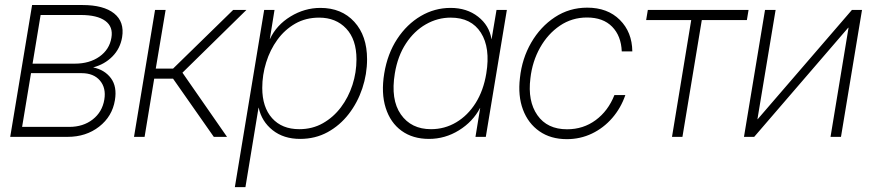

<svg xmlns="http://www.w3.org/2000/svg" viewBox="-20 -556 3543 780"><path d="M21.5 0 110.4 -535.6H314.9Q400.9 -535.6 443.6 -501.5Q486.3 -467.3 476.1 -404.8Q468.3 -358.4 436.5 -326.4Q404.8 -294.4 358.4 -282.2Q405.3 -272.5 430.7 -238.3Q456.1 -204.1 446.8 -148.9Q436 -83 382.8 -41.5Q329.6 0 254.4 0ZM69.8 -40.5H261.2Q317.9 -40.5 356.7 -70.8Q395.5 -101.1 403.8 -151.4Q411.6 -198.7 386 -228.8Q360.4 -258.8 311.5 -258.8H106ZM112.3 -297.4H283.7Q343.8 -297.4 384.3 -326.2Q424.8 -355 432.6 -402.8Q440.4 -447.3 407.7 -471.2Q375 -495.1 308.1 -495.1H145Z M524.4 0 609.9 -515.6H652.8L612.8 -277.3H683.1L927.2 -515.6H981L721.2 -260.7L902.3 0H848.6L683.1 -236.3H606.4L567.4 0Z M934.1 204.1 1053.2 -515.6H1095.2L1076.2 -397.5H1076.7Q1103 -454.1 1160.2 -489Q1217.3 -523.9 1281.7 -523.9Q1367.7 -523.9 1419.4 -467.3Q1471.2 -410.6 1471.2 -315.4Q1471.2 -254.9 1451.9 -197Q1432.6 -139.2 1396.7 -92.8Q1360.8 -46.4 1310.8 -19Q1260.7 8.3 1199.2 8.3Q1132.3 8.3 1087.6 -27.1Q1043 -62.5 1030.8 -118.7H1030.3L977.1 204.1ZM1195.8 -31.2Q1249 -31.2 1291.7 -55.4Q1334.5 -79.6 1365 -120.1Q1395.5 -160.6 1411.9 -211.2Q1428.2 -261.7 1428.2 -314.9Q1428.2 -395.5 1386.5 -439.9Q1344.7 -484.4 1276.4 -484.4Q1222.2 -484.4 1179.4 -460Q1136.7 -435.5 1106.9 -394.5Q1077.1 -353.5 1061.3 -302.5Q1045.4 -251.5 1045.4 -198.7Q1045.4 -120.6 1085.4 -75.9Q1125.5 -31.2 1195.8 -31.2Z M1722.7 8.3Q1656.7 8.3 1611.3 -24.7Q1565.9 -57.6 1546.9 -117.7Q1527.8 -177.7 1541 -257.8Q1554.2 -337.9 1593.5 -397.7Q1632.8 -457.5 1689.2 -490.7Q1745.6 -523.9 1810.5 -523.9Q1876.5 -523.9 1922.1 -488.3Q1967.8 -452.6 1976.6 -397H1977.1L1997.1 -515.6H2039.1L1953.6 0H1911.6L1930.7 -117.2H1930.2Q1900.9 -61.5 1844.5 -26.6Q1788.1 8.3 1722.7 8.3ZM1731 -31.2Q1786.6 -31.2 1833.5 -59.1Q1880.4 -86.9 1912.4 -137.7Q1944.3 -188.5 1955.6 -257.8Q1972.7 -361.8 1933.6 -423.1Q1894.5 -484.4 1811 -484.4Q1757.8 -484.4 1710.2 -457.3Q1662.6 -430.2 1629.2 -379.4Q1595.7 -328.6 1584 -257.8Q1566.4 -151.4 1608.4 -91.3Q1650.4 -31.2 1731 -31.2Z M2282.7 9.3Q2217.3 9.3 2171.4 -22.7Q2125.5 -54.7 2104.5 -110.8Q2083.5 -167 2092.3 -239.7Q2100.6 -317.9 2137.9 -382.6Q2175.3 -447.3 2234.1 -486.1Q2293 -524.9 2365.7 -524.9Q2448.2 -524.9 2498 -475.3Q2547.9 -425.8 2548.8 -347.2H2505.9Q2503.4 -410.2 2466.8 -447.5Q2430.2 -484.9 2364.7 -484.9Q2303.7 -484.9 2254.6 -451.7Q2205.6 -418.5 2174.1 -362.5Q2142.6 -306.6 2134.8 -238.3Q2123 -145.5 2163.1 -88.1Q2203.1 -30.8 2283.7 -30.8Q2349.6 -30.8 2400.1 -68.1Q2450.7 -105.5 2476.1 -169.9H2520.5Q2502.4 -117.2 2467.3 -76.7Q2432.1 -36.1 2384.8 -13.4Q2337.4 9.3 2282.7 9.3Z M2710 0 2788.1 -474.6H2605L2611.8 -515.6H3021L3014.2 -474.6H2831.1L2752.4 0Z M3396.5 0H3354L3427.2 -443.4H3425.8L3043.9 0H3002.4L3087.9 -515.6H3130.9L3057.1 -71.8H3058.1L3440.9 -515.6H3481.9Z"/></svg>

Font: Inter Display ExtraLight
Style: Italic
Weight: 200
Italic angle: -9.39999°
Designer: Rasmus Andersson
Foundry: rsms
Version: Version 4.000;git-a52131595